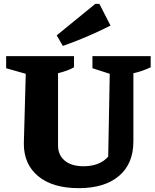

<svg xmlns="http://www.w3.org/2000/svg" viewBox="-20 -966 804 999"><path d="M390 13Q254 13 179 -49Q104 -111 104 -218L114 -582L12 -611V-674H365V-616Q348 -606 328.5 -599Q309 -592 282 -585V-209Q282 -159 317 -130Q352 -101 415 -101Q456 -101 488.5 -113.5Q521 -126 543 -151L551 -582L461 -611V-674H764V-616Q743 -606 720.5 -598Q698 -590 674 -585V-230Q674 -114 599 -50.5Q524 13 390 13ZM307 -727 275 -782 476 -946H497L555 -833Q494 -802 432 -775.5Q370 -749 307 -727Z"/></svg>

Font: Piazzolla Thin Black
Style: Regular
Weight: 900
Version: Version 2.005